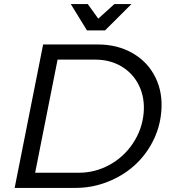

<svg xmlns="http://www.w3.org/2000/svg" viewBox="-20 -917 828 937"><path d="M190.5 -700H457.5Q554 -700 628 -657Q702 -614 738.8 -538.8Q775.5 -463.5 767 -371Q760.5 -294 724.8 -225Q689 -156 633 -106.8Q577 -57.5 503 -28.8Q429 0 349 0H51.5ZM621.5 -897 492.5 -768.5H404.5L325.5 -897H408.5L459.5 -826L538 -897ZM445 -626H261L151.5 -74H365Q443.5 -74 513.2 -111.8Q583 -149.5 628.2 -216.8Q673.5 -284 681 -365Q687.5 -438.5 659 -498.2Q630.5 -558 574.2 -592Q518 -626 445 -626Z"/></svg>

Font: Argentum Sans Light
Style: Italic
Weight: 300
Italic angle: -11.3°
Designer: Julieta Ulanovsky (font), Owen Earl (portions from Jones font), Cristiano Sobral (main changes and remaster)
Foundry: Julieta Ulanovsky (font), Owen Earl (portions from Jones font), Cristiano Sobral (main changes and remaster)
Version: Version 3.127